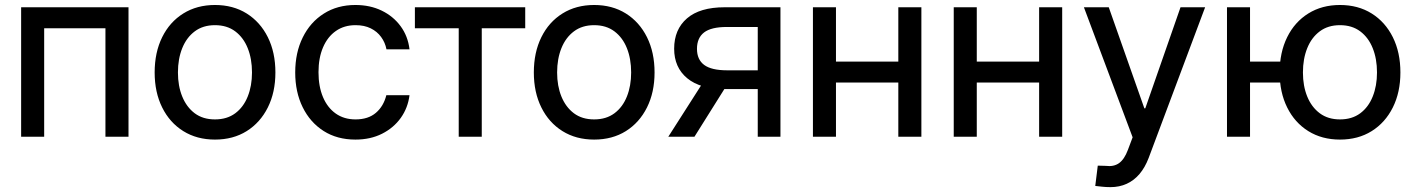

<svg xmlns="http://www.w3.org/2000/svg" viewBox="-20 -559 5786 785"><path d="M505.4 -529.3V0H411.1V-443.4H160.6V0H66.4V-529.3Z M858.9 11.7Q785.2 11.7 729.5 -22.9Q673.8 -57.6 643.1 -119.6Q612.3 -181.6 612.3 -262.7Q612.3 -344.7 643.1 -407Q673.8 -469.2 729.5 -503.9Q785.2 -538.6 858.9 -538.6Q933.1 -538.6 988.5 -503.9Q1043.9 -469.2 1075 -407Q1106 -344.7 1106 -262.7Q1106 -181.6 1075 -119.6Q1043.9 -57.6 988.5 -22.9Q933.1 11.7 858.9 11.7ZM858.9 -70.8Q908.2 -70.8 941.9 -95.9Q975.6 -121.1 992.9 -164.6Q1010.3 -208 1010.3 -262.7Q1010.3 -318.4 992.9 -361.8Q975.6 -405.3 941.9 -430.7Q908.2 -456.1 858.9 -456.1Q810.1 -456.1 776.4 -430.9Q742.7 -405.8 725.1 -362.1Q707.5 -318.4 707.5 -262.7Q707.5 -207.5 725.1 -164.3Q742.7 -121.1 776.1 -95.9Q809.6 -70.8 858.9 -70.8Z M1433.1 11.7Q1358.4 11.7 1303.2 -23.4Q1248 -58.6 1217.5 -120.6Q1187 -182.6 1187 -262.7Q1187 -343.8 1217.8 -406Q1248.5 -468.3 1304 -503.4Q1359.4 -538.6 1433.1 -538.6Q1493.2 -538.6 1540.5 -515.6Q1587.9 -492.7 1617.9 -451.9Q1647.9 -411.1 1654.3 -357.4H1560.1Q1554.7 -385.3 1538.3 -407.7Q1522 -430.2 1495.8 -443.1Q1469.7 -456.1 1433.6 -456.1Q1387.2 -456.1 1353.3 -432.4Q1319.3 -408.7 1300.8 -365.5Q1282.2 -322.3 1282.2 -263.7Q1282.2 -205.6 1300.5 -162.1Q1318.8 -118.7 1352.8 -94.7Q1386.7 -70.8 1433.6 -70.8Q1485.4 -70.8 1516.8 -97.7Q1548.3 -124.5 1559.6 -169.9H1654.3Q1647.9 -118.2 1618.7 -77.1Q1589.4 -36.1 1542 -12.2Q1494.6 11.7 1433.1 11.7Z M1855.5 0V-443.4H1676.3V-529.3H2127.4V-443.4H1949.7V0Z M2409.2 11.7Q2335.4 11.7 2279.8 -22.9Q2224.1 -57.6 2193.4 -119.6Q2162.6 -181.6 2162.6 -262.7Q2162.6 -344.7 2193.4 -407Q2224.1 -469.2 2279.8 -503.9Q2335.4 -538.6 2409.2 -538.6Q2483.4 -538.6 2538.8 -503.9Q2594.2 -469.2 2625.2 -407Q2656.2 -344.7 2656.2 -262.7Q2656.2 -181.6 2625.2 -119.6Q2594.2 -57.6 2538.8 -22.9Q2483.4 11.7 2409.2 11.7ZM2409.2 -70.8Q2458.5 -70.8 2492.2 -95.9Q2525.9 -121.1 2543.2 -164.6Q2560.5 -208 2560.5 -262.7Q2560.5 -318.4 2543.2 -361.8Q2525.9 -405.3 2492.2 -430.7Q2458.5 -456.1 2409.2 -456.1Q2360.4 -456.1 2326.7 -430.9Q2293 -405.8 2275.4 -362.1Q2257.8 -318.4 2257.8 -262.7Q2257.8 -207.5 2275.4 -164.3Q2293 -121.1 2326.4 -95.9Q2359.9 -70.8 2409.2 -70.8Z M3170.9 0H3078.1V-448.7H2951.7Q2887.7 -448.7 2858.6 -426.3Q2829.6 -403.8 2829.6 -359.4Q2829.6 -315.4 2859.1 -293.5Q2888.7 -271.5 2953.6 -271.5H3117.7V-194.8H2945.3Q2843.3 -194.8 2789.8 -239Q2736.3 -283.2 2736.3 -359.9Q2736.3 -438.5 2788.8 -483.9Q2841.3 -529.3 2942.9 -529.3H3170.9ZM2819.3 0H2712.4L2864.7 -238.3H2968.8Z M3675.3 -307.1V-221.7H3374.5V-307.1ZM3397.9 -529.3V0H3303.7V-529.3ZM3747.1 -529.3V0H3652.8V-529.3Z M4251 -307.1V-221.7H3950.2V-307.1ZM3973.6 -529.3V0H3879.4V-529.3ZM4322.8 -529.3V0H4228.5V-529.3Z M4520.5 206.1Q4502 206.1 4485.8 204.3Q4469.7 202.6 4458 201.2L4468.3 118.2L4500.5 119.1Q4533.7 123.5 4555.4 107.9Q4577.1 92.3 4591.3 54.2L4610.8 2.4L4411.6 -529.3H4513.2L4658.7 -116.2H4662.6L4806.6 -529.3H4907.2L4676.3 86.9Q4661.6 125.5 4639.2 152.1Q4616.7 178.7 4586.7 192.4Q4556.6 206.1 4520.5 206.1Z M4996.6 0V-529.3H5090.8V0ZM5067.4 -221.7V-307.1H5254.9V-221.7ZM5458.5 11.7Q5384.8 11.7 5329.1 -22.9Q5273.4 -57.6 5242.7 -119.6Q5211.9 -181.6 5211.9 -262.7Q5211.9 -344.7 5242.7 -407Q5273.4 -469.2 5329.1 -503.9Q5384.8 -538.6 5458.5 -538.6Q5532.7 -538.6 5588.1 -503.9Q5643.6 -469.2 5674.6 -407Q5705.6 -344.7 5705.6 -262.7Q5705.6 -181.6 5674.6 -119.6Q5643.6 -57.6 5588.1 -22.9Q5532.7 11.7 5458.5 11.7ZM5458.5 -70.8Q5507.8 -70.8 5541.5 -95.9Q5575.2 -121.1 5592.5 -164.6Q5609.9 -208 5609.9 -262.7Q5609.9 -318.4 5592.5 -361.8Q5575.2 -405.3 5541.5 -430.7Q5507.8 -456.1 5458.5 -456.1Q5409.7 -456.1 5376 -430.9Q5342.3 -405.8 5324.7 -362.1Q5307.1 -318.4 5307.1 -262.7Q5307.1 -207.5 5324.7 -164.3Q5342.3 -121.1 5376 -95.9Q5409.7 -70.8 5458.5 -70.8Z"/></svg>

Font: Inter Cardless Tabular
Style: Regular
Weight: 400
Designer: Rasmus Andersson
Foundry: rsms
Version: Version 4.000;git-4fc901f